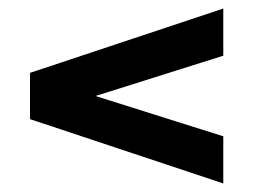

<svg xmlns="http://www.w3.org/2000/svg" viewBox="-20 -595 591 448"><path d="M501 -575V-465L168 -360V-382L501 -277V-167L50 -317V-425Z"/></svg>

Font: Instrument Sans SemiCondensed
Style: Bold
Weight: 700
Width: 4
Designer: Rodrigo Fuenzalida
Foundry: fragTYPE
Version: Version 1.000;gftools[0.9.28]